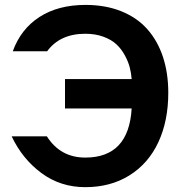

<svg xmlns="http://www.w3.org/2000/svg" viewBox="-20 -752 755 786"><path d="M32.2 -542Q65.4 -633.3 141.8 -682.6Q218.3 -731.9 330.1 -731.9Q412.1 -731.9 476.8 -705.8Q541.5 -679.7 583.5 -632.1Q625.5 -584.5 647.2 -518.6Q668.9 -452.6 668.9 -372.1Q668.9 -257.3 628.4 -170.2Q587.9 -83 510.5 -34.4Q433.1 14.2 329.1 14.2Q227.5 14.2 149.4 -43.7Q71.3 -101.6 27.8 -193.8H171.9Q227.1 -106.9 329.1 -106.9Q507.3 -106.9 519 -308.1H246.1V-428.2H519Q517.1 -453.1 511 -476.6Q504.9 -500 491 -525.6Q477.1 -551.3 456.8 -570.3Q436.5 -589.4 403.6 -601.6Q370.6 -613.8 329.1 -613.8Q225.6 -613.8 172.9 -542Z"/></svg>

Font: Perun
Style: Bold
Weight: 700
Foundry: Copyright (c) Stefan Peev, Context Ltd, 2016
Version: Version 1.0000